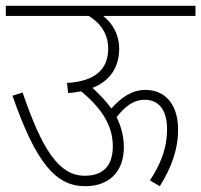

<svg xmlns="http://www.w3.org/2000/svg" viewBox="-20 -642 694 662"><path d="M0 -622V-587H286C328 -562 353 -523 353 -475C353 -404 310 -362 211 -356L215 -321C231 -322 246 -325 260 -327C329 -270 369 -210 369 -138C369 -58 323 -36 272 -36C183 -36 125 -127 58 -323L23 -312C104 -80 172 0 274 0C354 0 407 -48 407 -134C407 -173 397 -208 382 -238C411 -275 440 -298 479 -298C528 -298 556 -262 556 -197C556 -127 531 -72 497 -20L531 0C569 -61 594 -124 594 -195C594 -287 545 -332 482 -332C435 -332 399 -307 364 -268C345 -294 323 -317 299 -339C362 -364 391 -413 391 -475C391 -520 370 -560 336 -587H654V-622Z"/></svg>

Font: Noto Sans Devanagari UI SemiCondensed ExtraLight
Style: Regular
Weight: 200
Width: 4
Designer: Jelle Bosma - Monotype Design Team
Foundry: Monotype Imaging Inc.
Version: Version 2.004